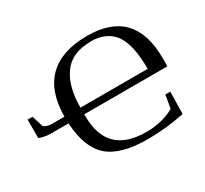

<svg xmlns="http://www.w3.org/2000/svg" viewBox="-137 -864 1151 1076"><g transform="rotate(-30 439.0 -326.0)"><path d="M537 10Q364 10 284.5 -59Q205 -128 196 -289H86Q38 -289 8 -303V-422H40L63 -348Q84 -333 115 -333H195Q196 -496 281 -579Q366 -662 531 -662Q836 -662 836 -341V-314L835 -289H298V-277Q298 -29 550 -29Q654 -29 732 -73L747 -158H779L776 -15Q657 10 537 10ZM531 -625V-624Q411 -624 354.5 -546.5Q298 -469 298 -332H733Q733 -490 684 -557Q634 -625 531 -625Z"/></g></svg>

Font: Libra Serif Modern
Style: Regular
Weight: 400
Designer: Stefan Peev, Context Ltd
Foundry: Stefan Peev, Context Ltd
Version: Version 1.000